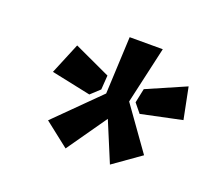

<svg xmlns="http://www.w3.org/2000/svg" viewBox="-73 -785 604 545"><g transform="rotate(20 229.0 -512.5)"><path d="M295 -520 387 -391 305 -333 255 -453 171 -333 97 -391 226 -519 234 -692H334ZM212 -568 209 -525 182 -500 63 -525 102 -619ZM458 -523 335 -497 313 -524 322 -567 439 -618Z"/></g></svg>

Font: Exo 2.0 Extra Bold
Style: Italic
Weight: 800
Italic angle: -8°
Designer: Natanael Gama
Version: Version 1.001;PS 001.001;hotconv 1.0.70;makeotf.lib2.5.58329